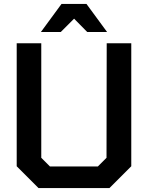

<svg xmlns="http://www.w3.org/2000/svg" viewBox="-20 -957 753 977"><path d="M188 -794 293 -937H420L525 -794H424L357 -862L289 -794ZM176 0 65 -111V-737H190V-154L234 -110H478L522 -154L523 -737H648V-111L537 0Z"/></svg>

Font: Tomorrow Medium
Style: Regular
Weight: 500
Designer: Tony de Marco, Monica Rizzolli
Foundry: Just in Type
Version: Version 2.002